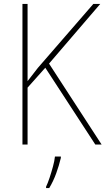

<svg xmlns="http://www.w3.org/2000/svg" viewBox="-20 -734 536 975"><path d="M496 0H464L210 -390L120 -289V0H94V-714H120V-322Q130 -335 143 -351.5Q156 -368 172 -389L454 -714H489L229 -411ZM289 68Q280 106 265.5 146Q251 186 230 221H214V214Q222 198 231.5 169.5Q241 141 249 111.5Q257 82 259 61H289Z"/></svg>

Font: Noto Sans Bengali SemiCondensed Thin
Style: Regular
Weight: 100
Width: 4
Designer: Joana Ranito - Universal Thirst; Jelle Bosma - Monotype Design Team
Foundry: Universal Thirst ehf.
Version: Version 3.000; ttfautohint (v1.8.4.7-5d5b)